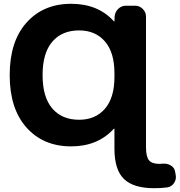

<svg xmlns="http://www.w3.org/2000/svg" viewBox="-20 -760 945 1010"><path d="M396 -600Q306 -600 255 -540.5Q204 -481 204 -365Q204 -249 255 -189.5Q306 -130 396 -130Q482 -130 532 -188Q582 -246 582 -355V-375Q582 -484 532 -542Q482 -600 396 -600ZM354 10Q208 10 119.5 -89Q31 -188 31 -365Q31 -542 119.5 -641Q208 -740 354 -740Q496 -740 579 -648Q580 -647 581 -647Q582 -647 582 -648L583 -673Q585 -697 602 -713.5Q619 -730 643 -730H691Q714 -730 731 -713Q748 -696 748 -673V13Q748 64 763.5 83Q779 102 818 102Q830 102 836 101Q859 99 878 110Q897 121 901 142L904 159Q909 183 895.5 203Q882 223 858 226Q829 230 791 230Q682 230 632 181.5Q582 133 582 22V-82Q582 -83 581 -83Q579 -83 578 -82Q494 10 354 10Z"/></svg>

Font: Rounded Mplus 1c ExtraBold
Style: Regular
Weight: 800
Version: Version 1.059.20150529